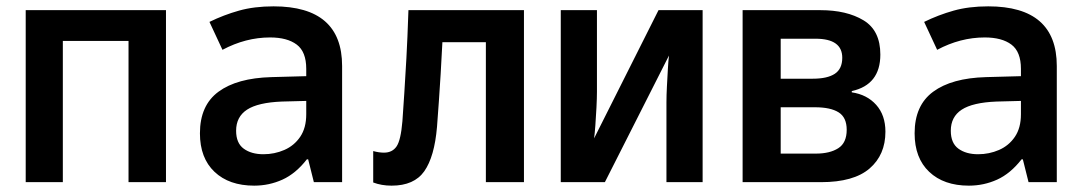

<svg xmlns="http://www.w3.org/2000/svg" viewBox="-20 -574 3418 605"><path d="M61 0V-542H503V0H385V-445H178V0Z M781 11Q702 11 656 -32.5Q610 -76 610 -154Q610 -242 668.5 -285Q727 -328 835 -331L945 -334V-357Q945 -411 915 -433.5Q885 -456 831 -456Q754 -456 681 -417L640 -505Q685 -527 733 -540.5Q781 -554 842 -554Q1058 -554 1058 -366V0H969L951 -72H947Q912 -27 870 -8Q828 11 781 11ZM810 -88Q845 -88 876 -101.5Q907 -115 926 -143Q945 -171 945 -214V-256L868 -254Q793 -251 758.5 -228.5Q724 -206 724 -162Q724 -123 748 -105.5Q772 -88 810 -88Z M1214 11Q1182 11 1156 1V-98Q1174 -93 1190 -93Q1216 -93 1229.5 -112.5Q1243 -132 1248 -192Q1251 -235 1254 -281Q1257 -327 1260.5 -389.5Q1264 -452 1267 -542H1631V0H1511V-441H1374Q1371 -385 1368.5 -340.5Q1366 -296 1363 -256Q1360 -216 1357 -174Q1349 -80 1317 -34.5Q1285 11 1214 11Z M1747 0V-542H1861V-285Q1861 -265 1859.5 -235.5Q1858 -206 1856 -179Q1854 -152 1852 -138L2055 -542H2194V0H2080V-251Q2080 -274 2081.5 -302Q2083 -330 2084.5 -356.5Q2086 -383 2088 -399L1886 0Z M2320 0V-542H2565Q2648 -542 2701 -510Q2754 -478 2754 -402Q2754 -307 2664 -287V-283Q2712 -276 2741 -243.5Q2770 -211 2770 -159Q2770 -86 2720 -43Q2670 0 2567 0ZM2440 -326H2541Q2587 -326 2610.5 -341.5Q2634 -357 2634 -392Q2634 -452 2550 -452H2440ZM2440 -90H2551Q2595 -90 2621.5 -107Q2648 -124 2648 -165Q2648 -204 2622.5 -220Q2597 -236 2548 -236H2440Z M3033 11Q2954 11 2908 -32.5Q2862 -76 2862 -154Q2862 -242 2920.5 -285Q2979 -328 3087 -331L3197 -334V-357Q3197 -411 3167 -433.5Q3137 -456 3083 -456Q3006 -456 2933 -417L2892 -505Q2937 -527 2985 -540.5Q3033 -554 3094 -554Q3310 -554 3310 -366V0H3221L3203 -72H3199Q3164 -27 3122 -8Q3080 11 3033 11ZM3062 -88Q3097 -88 3128 -101.5Q3159 -115 3178 -143Q3197 -171 3197 -214V-256L3120 -254Q3045 -251 3010.5 -228.5Q2976 -206 2976 -162Q2976 -123 3000 -105.5Q3024 -88 3062 -88Z"/></svg>

Font: Noto Sans Mono SemiCondensed SemiBold
Style: Regular
Weight: 600
Width: 4
Designer: Monotype Design Team
Foundry: Monotype Imaging Inc.
Version: Version 2.014; ttfautohint (v1.8.4.7-5d5b)